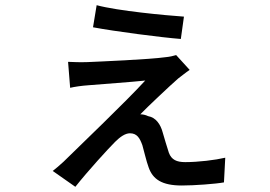

<svg xmlns="http://www.w3.org/2000/svg" viewBox="-20 -664 1040 739"><path d="M352 -644 338 -559C423 -543 600 -520 676 -514L688 -600C616 -605 434 -622 352 -644ZM710 -395 658 -452C649 -449 631 -445 618 -444C555 -435 361 -427 317 -425C291 -424 260 -425 242 -426L250 -326C267 -330 293 -334 322 -336C369 -340 495 -349 539 -354C463 -271 293 -109 224 -41C206 -25 196 -16 183 -6L270 55C320 -8 396 -91 423 -118C442 -137 462 -151 480 -151C507 -151 518 -133 528 -105C534 -85 543 -44 552 -20C568 26 603 50 680 50C727 50 810 44 842 38L847 -57C809 -48 743 -40 693 -40C660 -40 640 -49 630 -76C623 -96 613 -132 606 -155C598 -185 580 -212 550 -217C540 -222 529 -224 520 -224C548 -253 637 -337 666 -362C677 -370 695 -385 710 -395Z"/></svg>

Font: Noto Sans Japanese Medium
Style: Regular
Weight: 500
Designer: Ryoko NISHIZUKA (kana & ideographs); Paul D. Hunt (Latin, Greek & Cyrillic); Wenlong ZHANG (bopomofo); Sandoll Communica
Foundry: Adobe Systems Incorporated
Version: Version 1.000;PS 1;hotconv 1.0.78;makeotf.lib2.5.61930